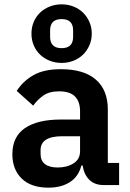

<svg xmlns="http://www.w3.org/2000/svg" viewBox="-20 -853 599 885"><path d="M458 0Q416 0 391.5 -24.5Q367 -49 361 -90H355Q342 -39 302 -13.5Q262 12 203 12Q123 12 80 -30Q37 -72 37 -142Q37 -223 95 -262.5Q153 -302 260 -302H349V-340Q349 -384 326 -408Q303 -432 252 -432Q207 -432 179.5 -412.5Q152 -393 133 -366L57 -434Q86 -479 134 -506.5Q182 -534 261 -534Q367 -534 422 -486Q477 -438 477 -348V-102H529V0ZM246 -81Q289 -81 319 -100Q349 -119 349 -156V-225H267Q167 -225 167 -161V-144Q167 -112 187.5 -96.5Q208 -81 246 -81ZM264 -563Q235 -563 209.5 -573Q184 -583 165 -601Q146 -619 135.5 -644Q125 -669 125 -698Q125 -727 135.5 -752Q146 -777 165 -795Q184 -813 209.5 -823Q235 -833 264 -833Q293 -833 318.5 -823Q344 -813 362.5 -795Q381 -777 392 -752Q403 -727 403 -698Q403 -669 392 -644Q381 -619 362.5 -601Q344 -583 318.5 -573Q293 -563 264 -563ZM264 -631Q317 -631 317 -683V-713Q317 -765 264 -765Q211 -765 211 -713V-683Q211 -631 264 -631Z"/></svg>

Font: IBM Plex Sans Thai SmBld
Style: Regular
Weight: 600
Designer: Mike Abbink, Paul van der Laan, Pieter van Rosmalen, Ben Mitchell, Mark Frömberg
Foundry: Bold Monday
Version: Version 1.2